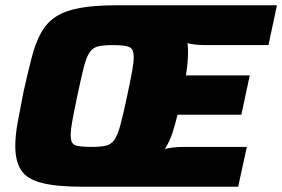

<svg xmlns="http://www.w3.org/2000/svg" viewBox="-20 -708 1070 728"><path d="M293 0Q194 0 138 -14.5Q82 -29 60 -63Q38 -97 38 -155Q38 -194 47 -244Q56 -294 69 -359Q86 -435 100.5 -491Q115 -547 136.5 -585Q158 -623 193 -645.5Q228 -668 284 -678Q340 -688 425 -688H1030L998 -537H760Q740 -537 720.5 -539Q701 -541 691 -545Q692 -537 692.5 -529Q693 -521 693 -512Q693 -474 685 -422H927L895 -273H653Q644 -234 633 -201.5Q622 -169 605 -143Q615 -146 634 -148.5Q653 -151 678 -151H916L883 0ZM326 -151Q361 -151 381 -155.5Q401 -160 413.5 -177.5Q426 -195 436.5 -234Q447 -273 462 -344Q474 -400 480.5 -435Q487 -470 487 -491Q487 -524 468.5 -530.5Q450 -537 408 -537Q373 -537 353 -532.5Q333 -528 320.5 -510.5Q308 -493 298 -454Q288 -415 273 -344Q261 -287 254.5 -251.5Q248 -216 248 -195Q248 -163 266 -157Q284 -151 326 -151Z"/></svg>

Font: Saira ExtraBold
Style: Italic
Weight: 800
Italic angle: -12°
Designer: Hector Gatti with collaboration of the Omnibus-Type team
Foundry: Omnibus-Type
Version: Version 1.100; ttfautohint (v1.8.3)